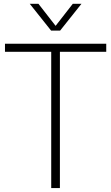

<svg xmlns="http://www.w3.org/2000/svg" viewBox="-20 -964 570 984"><path d="M242.5 0V-698.5H5.5V-740H524.5V-698.5H287V0ZM242 -807 132.5 -944.5H177L265 -831.5L353 -944.5H397.5L288 -807Z"/></svg>

Font: Encode Sans SmCnd XLt
Style: Regular
Weight: 200
Width: 4
Designer: Multiple Designers
Foundry: Impallari Type
Version: Version 3.002; ttfautohint (v1.8.3) -l 8 -r 50 -G 200 -x 14 